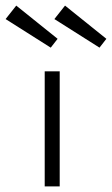

<svg xmlns="http://www.w3.org/2000/svg" viewBox="-106 -665 400 685"><path d="M249 -495 88 -597 126 -645 273.5 -526.5ZM75 -495 -86 -597 -48 -645 99.5 -526.5ZM53.5 0V-410.5H107V0Z"/></svg>

Font: League Spartan Light
Style: Regular
Weight: 277
Foundry: The League of Moveable Type
Version: Version 2.002